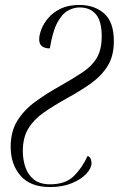

<svg xmlns="http://www.w3.org/2000/svg" viewBox="-20 -744 479 774"><path d="M182 10Q102 10 62.5 -36Q23 -82 23 -152Q23 -214 50 -257.5Q77 -301 123 -334.5Q169 -368 225 -399Q278 -429 315 -454Q352 -479 371 -512Q390 -545 390 -598Q390 -659 366.5 -686.5Q343 -714 301 -714Q277 -714 253.5 -701Q230 -688 211 -652.5Q192 -617 181 -549Q138 -549 138 -585Q138 -603 147 -626.5Q156 -650 175.5 -672.5Q195 -695 225.5 -709.5Q256 -724 300 -724Q361 -724 400 -689.5Q439 -655 439 -578Q439 -519 414.5 -479Q390 -439 347.5 -408.5Q305 -378 250 -348Q196 -318 156 -290Q116 -262 94 -225.5Q72 -189 72 -135Q72 -100 82.5 -69.5Q93 -39 117 -20Q141 -1 182 -1Q244 -1 277.5 -34Q311 -67 333 -115Q342 -113 345.5 -103.5Q349 -94 349 -87Q349 -66 328 -43.5Q307 -21 269.5 -5.5Q232 10 182 10Z"/></svg>

Font: Noto Serif Display ExtraCondensed Light
Style: Italic
Weight: 300
Width: 2
Italic angle: -12°
Designer: Monotype Design Team
Foundry: Monotype Imaging Inc.
Version: Version 2.009